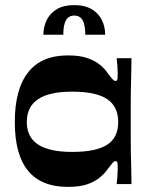

<svg xmlns="http://www.w3.org/2000/svg" viewBox="-20 -721 587 752"><path d="M246 11Q142 11 90 -52Q38 -115 38 -243Q38 -371 90 -437.5Q142 -504 246 -504Q294 -504 324 -493Q354 -482 373 -466Q392 -450 402 -434Q415 -417 421 -410.5Q427 -404 432 -404Q439 -404 440 -411Q441 -418 441 -434Q441 -444 440 -460.5Q439 -477 437 -493H495Q495 -464 494 -431.5Q493 -399 492.5 -366Q492 -333 492 -302Q492 -271 492 -243Q492 -217 492 -186.5Q492 -156 492.5 -124Q493 -92 494 -60.5Q495 -29 495 0H437Q439 -17 440 -33Q441 -49 441 -60Q441 -76 440 -83Q439 -90 432 -90Q427 -90 421 -83Q415 -76 402 -59Q392 -44 373 -27.5Q354 -11 324 0Q294 11 246 11ZM263 -126Q356 -126 399.5 -154Q443 -182 443 -243Q443 -304 399.5 -333Q356 -362 263 -362Q173 -362 129 -332.5Q85 -303 85 -243Q85 -184 129 -155Q173 -126 263 -126ZM150 -585Q150 -616 163 -642.5Q176 -669 202.5 -685Q229 -701 271 -701Q312 -701 339 -685Q366 -669 379 -642.5Q392 -616 392 -585H314Q314 -624 303.5 -642Q293 -660 271 -660Q249 -660 238.5 -642Q228 -624 228 -585Z"/></svg>

Font: Ojuju
Style: Bold
Weight: 700
Designer: Chisaokwu Joboson, Mirko Velimirovic
Foundry: Udi Foundry
Version: Version 1.000